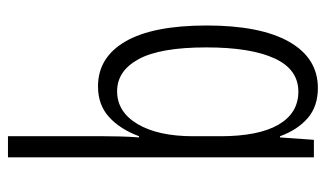

<svg xmlns="http://www.w3.org/2000/svg" viewBox="-188 -394 818 482"><g transform="rotate(90 221.0 -153.0)"><path d="M322 -6Q322 -20 322.5 -43.5Q323 -67 325 -93H322Q304 -45 273.5 -17.5Q243 10 197 10Q124 10 84 -59Q44 -128 44 -263Q44 -398 85 -470Q126 -542 201 -542Q247 -542 276.5 -516.5Q306 -491 322 -447H325L331 -532H375V236H322ZM209 -38Q261 -38 291.5 -89.5Q322 -141 322 -229V-297Q322 -393 293 -443Q264 -493 210 -493Q154 -493 126.5 -433Q99 -373 99 -262Q99 -146 128.5 -92Q158 -38 209 -38Z"/></g></svg>

Font: Noto Sans ExtraCondensed Light
Style: Regular
Weight: 300
Width: 2
Designer: Monotype Design Team
Foundry: Monotype Imaging Inc.
Version: Version 2.013; ttfautohint (v1.8.4.7-5d5b)